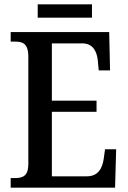

<svg xmlns="http://www.w3.org/2000/svg" viewBox="-20 -861 586 881"><path d="M153 -780H402V-841H153ZM29 0H508L513 -176H462L456 -133C450 -89 430 -52 379 -52H218V-348H423V-399H218V-662H357C406 -662 425 -626 429 -581L433 -538H485L481 -714H29V-670H50C83 -670 110 -662 110 -601V-108C110 -55 86 -44 50 -44H29Z"/></svg>

Font: Noto Serif Bengali Condensed Medium
Style: Regular
Weight: 500
Width: 3
Designer: Juan Bruce, Universal Thirst, Indian Type Foundry and the Monotype Design Team.
Foundry: Monotype Imaging Inc.
Version: Version 2.003